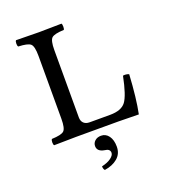

<svg xmlns="http://www.w3.org/2000/svg" viewBox="-150 -725 940 1060"><g transform="rotate(-20 320.0 -194.5)"><path d="M197 0Q116 1 67 2Q62 -2 62 -16Q62 -30 67 -35Q122 -37 138 -51Q154 -65 154 -122V-491Q154 -548 138 -562Q122 -576 67 -578Q62 -582 62 -596Q62 -610 67 -615Q149 -613 202 -613Q254 -613 334 -615Q338 -610 338 -596Q338 -582 334 -578Q279 -576 263 -562Q247 -548 247 -491V-96Q247 -74 259.5 -62Q272 -50 294 -50H414Q481 -50 507 -85Q533 -120 555 -229Q573 -232 590 -225Q582 -85 564 2Q472 0 445 0ZM327 41Q355 41 372 64.5Q389 88 389 127Q389 169 359.5 194Q330 219 283 226Q275 218 275 202Q310 194 330 179Q350 164 350 149Q350 126 319 123Q277 116 277 84Q277 66 291 53.5Q305 41 327 41Z"/></g></svg>

Font: Linux Libertine Mono O
Style: Mono
Weight: 400
Designer: Philipp H. Poll
Foundry: Philipp H. Poll
Version: Version 5.1.7